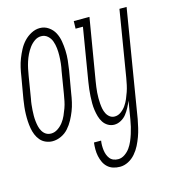

<svg xmlns="http://www.w3.org/2000/svg" viewBox="-118 -630 832 934"><g transform="rotate(-15 298.5 -163.5)"><path d="M87 8Q70 8 53.5 1Q37 -6 26 -19Q15 -32 8.5 -48Q2 -64 -1 -81.5Q-4 -99 -5 -116.5Q-6 -134 -5.5 -152.5Q-5 -171 -3 -189Q-1 -207 2 -226L21 -336Q24 -357 29 -379Q34 -401 42 -421.5Q50 -442 61 -463Q72 -484 88 -501Q104 -518 125 -529Q146 -540 168 -540Q192 -540 211.5 -526.5Q231 -513 241.5 -493Q252 -473 256 -449.5Q260 -426 261 -402Q262 -378 259.5 -353.5Q257 -329 253 -304L234 -194Q231 -173 226 -151Q221 -129 213 -108.5Q205 -88 194 -67.5Q183 -47 167.5 -29.5Q152 -12 130.5 -2Q109 8 87 8ZM90 -30Q107 -30 123 -40.5Q139 -51 150.5 -66Q162 -81 169.5 -98Q177 -115 183 -131.5Q189 -148 192.5 -165.5Q196 -183 199 -201L217 -311Q221 -329 223 -348Q225 -367 225.5 -386Q226 -405 224 -423.5Q222 -442 216 -459Q210 -476 196.5 -488Q183 -500 164 -500Q146 -500 130.5 -489Q115 -478 104 -463Q93 -448 85 -431.5Q77 -415 71.5 -398Q66 -381 62.5 -364Q59 -347 56 -329L38 -219Q35 -205 33.5 -191Q32 -177 31 -163Q30 -149 30 -135Q30 -121 31.5 -107.5Q33 -94 36 -81Q39 -68 46 -56Q53 -44 64 -37Q75 -30 90 -30ZM372 213Q354 213 338 208Q322 203 310 192Q298 181 291 166Q284 151 280.5 134.5Q277 118 277 100.5Q277 83 279 66H315Q313 78 313 90Q313 102 314.5 114Q316 126 320 137Q324 148 331 157Q338 166 349 170.5Q360 175 373 175Q390 175 406 164Q422 153 432.5 138Q443 123 450 106.5Q457 90 462.5 73Q468 56 472 39Q476 22 479 4L494 -87Q487 -70 478.5 -54Q470 -38 459 -24Q448 -10 431.5 -1Q415 8 398 8Q381 8 366.5 -0.5Q352 -9 343 -23Q334 -37 329.5 -53Q325 -69 322.5 -86Q320 -103 320 -120.5Q320 -138 321 -155.5Q322 -173 324 -190.5Q326 -208 329 -226L373 -492H336L337 -530H416L364 -219Q362 -206 360 -192Q358 -178 357 -164Q356 -150 356 -136.5Q356 -123 357 -109.5Q358 -96 360.5 -83Q363 -70 369 -58Q375 -46 385.5 -38Q396 -30 410 -30Q427 -30 442 -41Q457 -52 467 -66.5Q477 -81 484 -97.5Q491 -114 496.5 -130Q502 -146 505.5 -162.5Q509 -179 512 -196L567 -530H603L514 11Q510 32 505 53.5Q500 75 492.5 95.5Q485 116 475 136Q465 156 449.5 174Q434 192 413.5 202.5Q393 213 372 213Z"/></g></svg>

Font: Iosevka Slab XLtEx
Style: Italic
Weight: 200
Width: 7
Italic angle: -9°
Monospace: yes
Designer: Belleve Invis
Foundry: Belleve Invis
Version: Version 11.1.0; ttfautohint (v1.8.3)